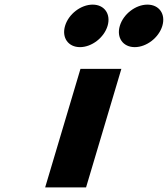

<svg xmlns="http://www.w3.org/2000/svg" viewBox="-20 -811 727 831"><path d="M381 -791C330 -791 276.8 -750 261.6 -699C246.4 -648 275.2 -607 326.2 -607C377.2 -607 430.4 -648 445.6 -699C460.8 -750 432 -791 381 -791ZM618 -791C567 -791 513.8 -750 498.6 -699C483.4 -648 512.2 -607 563.2 -607C614.2 -607 667.4 -648 682.6 -699C697.8 -750 669 -791 618 -791ZM328.3 -513H505.3L352.5 0H175.5Z"/></svg>

Font: Hussar
Style: BdOblThree
Weight: 700
Foundry: Cannot Into Space Fonts
Version: Version 2.00